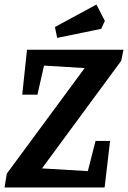

<svg xmlns="http://www.w3.org/2000/svg" viewBox="-27 -826 564 846"><path d="M158 -84 360 -72 394 -205H458L434 0H-7L3 -61L346 -526L167 -537L138 -409H71L92 -607H517L507 -558ZM215 -707 398 -806 435 -734 419 -699 225 -659Z"/></svg>

Font: Grenze SemiBold
Style: Italic
Weight: 600
Italic angle: -10°
Designer: Renata Polastri
Foundry: Omnibus-Type
Version: Version 1.002; ttfautohint (v1.8)